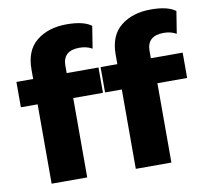

<svg xmlns="http://www.w3.org/2000/svg" viewBox="-80 -815 977 903"><g transform="rotate(-10 408.5 -363.0)"><path d="M335 -607Q255 -607 255 -535V-500H407V-379H265V0H95V-379H15V-500H95V-546Q95 -637 151 -681.5Q207 -726 294 -726Q375 -726 412 -698L395 -592Q369 -607 335 -607ZM657 -535V-500H809V-379H667V0H497V-379H417V-500H497V-546Q497 -637 553 -681.5Q609 -726 696 -726Q777 -726 814 -698L797 -592Q771 -607 737 -607Q657 -607 657 -535Z"/></g></svg>

Font: Elaine Sans
Style: Bold
Weight: 700
Designer: Wei Huang
Foundry: Wei Huang
Version: Version 2.001;December 24, 2019;FontCreator 12.0.0.2547 64-b